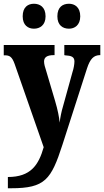

<svg xmlns="http://www.w3.org/2000/svg" viewBox="-22 -776 555 1024"><path d="M346 -623C375 -623 406 -641 406 -689C406 -739 375 -756 346 -756C313 -756 284 -739 284 -689C284 -641 313 -623 346 -623ZM159 -623C190 -623 221 -641 221 -689C221 -739 190 -756 159 -756C128 -756 99 -739 99 -689C99 -641 128 -623 159 -623ZM20 168V228H38C219 228 251 181 311 -4L442 -411C459 -463 478 -481 510 -482H513V-536H321V-482L325 -481C359 -479 375 -473 375 -448C375 -433 370 -407 365 -393L313 -205C306 -182 300 -153 296 -122C294 -149 286 -190 272 -237L224 -399C218 -417 213 -434 213 -448C213 -470 228 -482 265 -482H269V-536H-2V-481H3C29 -481 42 -474 56 -435L211 9C184 104 142 168 20 168Z"/></svg>

Font: Noto Serif Condensed ExtraBold
Style: Regular
Weight: 800
Width: 3
Designer: Monotype Design Team
Foundry: Monotype Imaging Inc.
Version: Version 2.013